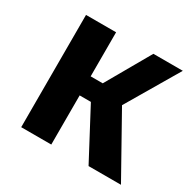

<svg xmlns="http://www.w3.org/2000/svg" viewBox="-124 -657 789 785"><g transform="rotate(30 271.0 -265.0)"><path d="M525 -530 380 -284 539 0H386L263 -232H210V0H68V-530H210V-322H267L386 -530Z"/></g></svg>

Font: Fira Sans SemiBold
Style: Regular
Weight: 600
Designer: bBox Type GmbH & Carrois Corporate GbR & Edenspiekermann AG
Foundry: bBox Type GmbH & Carrois Corporate GbR & Edenspiekermann AG
Version: Version 4.301;PS 004.301;hotconv 1.0.88;makeotf.lib2.5.64775